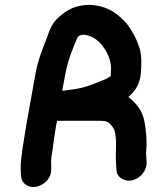

<svg xmlns="http://www.w3.org/2000/svg" viewBox="-20 -733 663 790"><path d="M328 -590C363 -584 382 -568 400 -547C419 -521 435 -494 437 -454L436 -436C436 -432 437 -418 433 -418C422 -411 413 -406 399 -401C363 -386 323 -370 279 -365L250 -361C245 -360 240 -360 236 -360L248 -424C258 -480 278 -533 300 -581C303 -584 308 -588 311 -588C317 -590 319 -590 328 -590ZM211 -217 215 -236H389C396 -236 401 -236 407 -235C429 -235 442 -213 450 -200C464 -158 453 -102 458 -54L459 -36C460 -19 467 -6 481 2C526 30 588 -17 583 -68L582 -86C581 -95 581 -101 581 -105C586 -153 581 -198 574 -235C565 -279 542 -307 508 -334C534 -356 554 -384 559 -425C563 -468 563 -501 555 -533C542 -573 526 -603 503 -634C468 -673 427 -709 351 -713C294 -713 257 -694 225 -665C195 -639 187 -618 172 -575C153 -527 135 -482 125 -424L88 -218C82 -184 77 -146 71 -110C67 -81 65 -64 65 -40C66 -9 65 12 86 27C115 47 154 33 175 8C199 -21 188 -48 191 -83C198 -124 203 -173 211 -217Z"/></svg>

Font: Blanket
Style: BdObl
Weight: 700
Foundry: Cannot Into Space Fonts
Version: Version 0.9